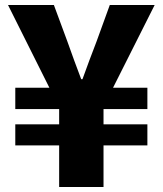

<svg xmlns="http://www.w3.org/2000/svg" viewBox="-20 -746 649 766"><path d="M216 0H393V-166H568V-250H393V-311H568V-396H431L597 -726H418L365 -580C346 -531 327 -480 309 -430H304C285 -479 267 -530 249 -580L195 -726H12L177 -396H41V-311H216V-250H41V-166H216Z"/></svg>

Font: Noto Sans CJK Black
Style: Bold
Weight: 900
Designer: Ryoko NISHIZUKA (kana & ideographs); Paul D. Hunt (Latin, Greek & Cyrillic); Wenlong ZHANG (bopomofo); Sandoll Communica
Foundry: Adobe Systems Incorporated
Version: Version 1.000;PS 1;hotconv 1.0.78;makeotf.lib2.5.61930